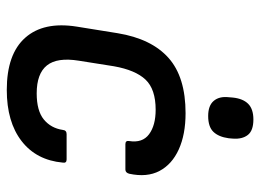

<svg xmlns="http://www.w3.org/2000/svg" viewBox="-118 -618 749 552"><g transform="rotate(90 256.0 -342.5)"><path d="M239 12Q136 12 89 -41Q42 -94 57 -189L76 -307Q92 -404 147 -453Q202 -502 306 -502Q367 -502 410 -482.5Q453 -463 472 -427Q491 -391 480 -340Q477 -329 468 -329H395Q384 -329 386 -340Q392 -378 366.5 -397Q341 -416 296 -416Q237 -416 209.5 -387Q182 -358 171 -296L155 -195Q145 -133 168.5 -103.5Q192 -74 249 -74Q299 -74 324 -94.5Q349 -115 354 -149Q355 -160 366 -160H439Q450 -160 448 -149Q441 -73 386 -30.5Q331 12 239 12ZM314 -567Q284 -567 270.5 -583Q257 -599 260 -626L261 -638Q264 -667 279 -682Q294 -697 324 -697Q356 -697 368.5 -681Q381 -665 379 -638L378 -626Q374 -597 359.5 -582Q345 -567 314 -567Z"/></g></svg>

Font: Sofia Sans SemiBold
Style: Italic
Weight: 600
Italic angle: -9°
Designer: Botio Nikoltchev, Ani Petrova
Foundry: lettersoup
Version: Version 4.100-B